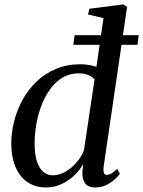

<svg xmlns="http://www.w3.org/2000/svg" viewBox="-20 -837 647 868"><path d="M448.5 -83.5Q446.5 -65.5 449.5 -56Q452.5 -46.5 462.5 -46.5Q472.5 -46.5 484 -53Q495.5 -59.5 510 -73.5L522 -51.5Q515 -41 499.2 -26.5Q483.5 -12 461.2 -0.8Q439 10.5 410.5 10.5Q378.5 10.5 364.8 -8.2Q351 -27 352.5 -60L356 -96Q342 -69 316.8 -44.8Q291.5 -20.5 258.5 -5Q225.5 10.5 189 10.5Q138.5 10.5 103 -14.5Q67.5 -39.5 49.2 -84Q31 -128.5 31 -188Q31 -238 44 -289Q57 -340 82.2 -386Q107.5 -432 145.2 -468.2Q183 -504.5 232.8 -525.5Q282.5 -546.5 344 -546.5Q362.5 -546.5 381.5 -543.2Q400.5 -540 416 -535L448 -755L378 -771.5L384 -797.5L536.5 -817L554.5 -805.5ZM407.5 -477.5Q398 -490 379.2 -497.8Q360.5 -505.5 337 -505.5Q294.5 -505.5 262 -485.8Q229.5 -466 205.8 -432.5Q182 -399 166.5 -357.8Q151 -316.5 143.8 -272.2Q136.5 -228 136.5 -187.5Q136.5 -140.5 146.5 -108.8Q156.5 -77 175 -60.8Q193.5 -44.5 218.5 -44.5Q247.5 -44.5 275.8 -60.8Q304 -77 326.2 -102.8Q348.5 -128.5 359.5 -157.5ZM317.5 -678H607L601.5 -634.5H311.5Z"/></svg>

Font: Merriweather 72pt
Style: Italic
Weight: 400
Italic angle: -7.8°
Version: Version 2.101